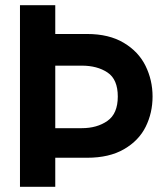

<svg xmlns="http://www.w3.org/2000/svg" viewBox="-20 -720 642 740"><path d="M568 -348Q568 -285 541.5 -231.5Q515 -178 458 -145Q401 -112 316 -112H193V0H57V-700H193V-589H316Q400 -589 457 -555Q514 -521 541 -466Q568 -411 568 -348ZM434 -348Q434 -414 394.5 -440.5Q355 -467 295 -467H193V-226H295Q354 -226 394 -254Q434 -282 434 -348Z"/></svg>

Font: Be Vietnam
Style: Bold
Weight: 700
Designer: Gabriel Lam
Foundry: TypeRant
Version: Version 4.000